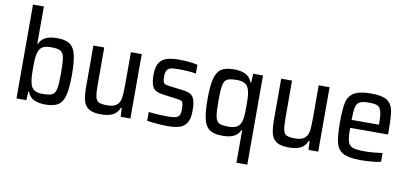

<svg xmlns="http://www.w3.org/2000/svg" viewBox="-82 -1022 3192 1497"><g transform="rotate(10 1514.5 -273.5)"><path d="M159 -69H154L150 0H72V-743H158V-449H163Q180 -486 215 -502Q250 -518 304 -518Q369 -518 403.5 -495Q438 -472 452 -416Q466 -360 466 -255Q466 -149 451.5 -93Q437 -37 402 -14.5Q367 8 302 8Q250 8 213 -8Q176 -24 159 -69ZM380 -255Q380 -342 372.5 -379Q365 -416 343 -428Q321 -440 268 -440Q229 -440 206 -428.5Q183 -417 173 -391Q164 -369 161 -337.5Q158 -306 158 -255Q158 -206 161 -175Q164 -144 172 -121Q182 -94 205 -82Q228 -70 268 -70Q321 -70 343 -82Q365 -94 372.5 -130.5Q380 -167 380 -255Z M591 -188V-510H677V-221Q677 -150 684 -119.5Q691 -89 711 -79.5Q731 -70 778 -70Q828 -70 852 -89.5Q876 -109 882 -143.5Q888 -178 888 -245V-510H974V0H897L893 -70H887Q872 -31 838 -11.5Q804 8 741 8Q678 8 645.5 -12.5Q613 -33 602 -74Q591 -115 591 -188Z M1106 -5V-75Q1180 -66 1261 -66Q1303 -66 1323.5 -73.5Q1344 -81 1350.5 -96.5Q1357 -112 1357 -141Q1357 -174 1352.5 -188Q1348 -202 1337.5 -206.5Q1327 -211 1302 -214L1189 -229Q1132 -236 1112 -267Q1092 -298 1092 -368Q1092 -430 1113.5 -462.5Q1135 -495 1173 -506.5Q1211 -518 1272 -518Q1309 -518 1349.5 -514Q1390 -510 1416 -503V-434Q1357 -444 1275 -444Q1238 -444 1217.5 -439Q1197 -434 1186.5 -418.5Q1176 -403 1176 -371Q1176 -342 1180 -328.5Q1184 -315 1194.5 -310Q1205 -305 1229 -302L1342 -288Q1379 -283 1399.5 -271Q1420 -259 1430.5 -230Q1441 -201 1441 -144Q1441 -83 1422 -50Q1403 -17 1366 -4.5Q1329 8 1269 8Q1232 8 1186 4Q1140 0 1106 -5Z M1848 -62H1843Q1826 -24 1791.5 -8Q1757 8 1702 8Q1637 8 1602.5 -15Q1568 -38 1554 -94Q1540 -150 1540 -255Q1540 -360 1554.5 -416Q1569 -472 1604 -495Q1639 -518 1704 -518Q1756 -518 1793 -501.5Q1830 -485 1847 -440H1853L1856 -510H1934V196H1848ZM1838 -131Q1844 -151 1846 -179Q1848 -207 1848 -255Q1848 -306 1845.5 -336Q1843 -366 1834 -389Q1824 -416 1801 -428Q1778 -440 1738 -440Q1685 -440 1663 -428Q1641 -416 1633.5 -379Q1626 -342 1626 -255Q1626 -168 1633.5 -131Q1641 -94 1663 -82Q1685 -70 1738 -70Q1780 -70 1804 -84Q1828 -98 1838 -131Z M2078 -188V-510H2164V-221Q2164 -150 2171 -119.5Q2178 -89 2198 -79.5Q2218 -70 2265 -70Q2315 -70 2339 -89.5Q2363 -109 2369 -143.5Q2375 -178 2375 -245V-510H2461V0H2384L2380 -70H2374Q2359 -31 2325 -11.5Q2291 8 2228 8Q2165 8 2132.5 -12.5Q2100 -33 2089 -74Q2078 -115 2078 -188Z M2974 -226H2674Q2674 -152 2682.5 -120.5Q2691 -89 2719 -77Q2747 -65 2813 -65Q2876 -65 2957 -76V-7Q2930 0 2884 4Q2838 8 2795 8Q2702 8 2658.5 -16Q2615 -40 2601.5 -93Q2588 -146 2588 -254Q2588 -361 2600 -413.5Q2612 -466 2655 -492Q2698 -518 2790 -518Q2877 -518 2915.5 -493Q2954 -468 2964 -416.5Q2974 -365 2974 -255ZM2674 -289H2891V-297Q2891 -364 2882 -395Q2873 -426 2852.5 -435.5Q2832 -445 2788 -445Q2736 -445 2713 -433.5Q2690 -422 2682.5 -391Q2675 -360 2674 -289Z"/></g></svg>

Font: Saira Semi Condensed
Style: Regular
Weight: 400
Width: 4
Designer: Hector Gatti with collaboration of the Omnibus-Type team
Foundry: Omnibus-Type
Version: Version 1.001; ttfautohint (v1.8)